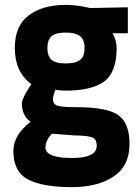

<svg xmlns="http://www.w3.org/2000/svg" viewBox="-20 -530 578 790"><path d="M276 240Q156 240 95.5 208.5Q35 177 35 91Q35 26 106 -29Q70 -54 70 -104Q70 -115 80 -135Q90 -155 100 -170L109 -184Q41 -233 41 -333Q41 -424 98.5 -467Q156 -510 251 -510Q271 -510 296 -507Q321 -504 336 -500L352 -497L506 -500V-393H443Q460 -363 460 -333Q460 -233 409 -195Q358 -157 249 -157Q226 -157 208 -161Q198 -135 198 -122Q198 -102 215.5 -95.5Q233 -89 295 -89Q421 -89 467 -56Q513 -23 513 62Q513 153 447 196.5Q381 240 276 240ZM284 27 194 20Q167 47 167 77Q167 120 277 120Q378 120 378 70Q378 43 360 35.5Q342 28 284 27ZM249 -269Q291 -269 309.5 -283.5Q328 -298 328 -333Q328 -366 309.5 -381Q291 -396 250 -396Q210 -396 192.5 -381Q175 -366 175 -333Q175 -299 192 -284Q209 -269 249 -269Z"/></svg>

Font: TitilliumText22L Xb
Style: Bold
Weight: 400
Designer: Campivisivi
Foundry: Campivisivi
Version: 1.000